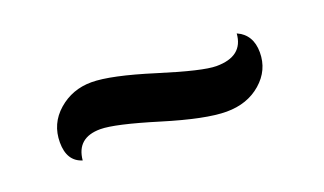

<svg xmlns="http://www.w3.org/2000/svg" viewBox="-34 -620 762 452"><g transform="rotate(-20 346.5 -394.0)"><path d="M492 -416Q559 -416 563 -472Q599 -456 599 -411.5Q599 -367 564.5 -337Q530 -307 478 -307Q426 -307 323 -338.5Q220 -370 184 -370Q125 -370 120 -315Q84 -326 84 -373Q84 -420 119 -450.5Q154 -481 202 -481Q250 -481 354 -448.5Q458 -416 492 -416Z"/></g></svg>

Font: Laila SemiBold
Style: Regular
Weight: 600
Designer: Hitesh Malaviya
Foundry: Indian Type Foundry
Version: Version 1.302;PS 1.0;hotconv 1.0.78;makeotf.lib2.5.61930; tt